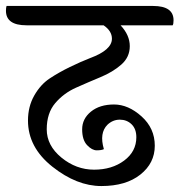

<svg xmlns="http://www.w3.org/2000/svg" viewBox="-69 -671 603 645"><path d="M445 -651Q514 -651 514 -603Q514 -590 511 -586H336Q367 -553 367 -516Q367 -479 338.5 -454Q310 -429 269 -412Q228 -395 186.5 -376.5Q145 -358 116.5 -324.5Q88 -291 88 -236.5Q88 -182 137.5 -141.5Q187 -101 247 -101Q307 -101 348 -131.5Q389 -162 389 -210Q389 -238 373 -253.5Q357 -269 333.5 -269Q310 -269 292 -252Q264 -224 280 -170Q272 -166 256 -166Q240 -166 223.5 -183.5Q207 -201 207 -236.5Q207 -272 236.5 -296Q266 -320 314 -320Q362 -320 406.5 -280Q451 -240 451 -181.5Q451 -123 402.5 -84.5Q354 -46 271.5 -46Q189 -46 107 -111Q25 -176 25 -266Q25 -313 46 -350Q67 -387 98 -407.5Q129 -428 166 -446Q203 -464 234 -476Q307 -503 307 -541Q307 -567 279 -586H20Q-49 -586 -49 -635Q-49 -645 -47 -651Z"/></svg>

Font: Laila
Style: Regular
Weight: 400
Designer: Hitesh Malaviya
Foundry: Indian Type Foundry
Version: Version 1.302;PS 1.0;hotconv 1.0.78;makeotf.lib2.5.61930; tt